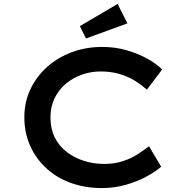

<svg xmlns="http://www.w3.org/2000/svg" viewBox="-20 -948 941 978"><path d="M499 10Q415 10 343 -15.5Q271 -41 217.5 -89.5Q164 -138 134 -204.5Q104 -271 104 -351Q104 -428 135 -493.5Q166 -559 220.5 -607.5Q275 -656 347 -682.5Q419 -709 501 -709Q564 -709 621.5 -693Q679 -677 727 -651Q775 -625 806 -594L728 -491Q697 -519 661.5 -540Q626 -561 584 -572.5Q542 -584 493 -584Q443 -584 397.5 -568Q352 -552 315.5 -521.5Q279 -491 258 -447.5Q237 -404 237 -350Q237 -293 258.5 -249Q280 -205 318.5 -175Q357 -145 406.5 -129Q456 -113 510 -113Q562 -113 604 -126.5Q646 -140 679 -161Q712 -182 739 -203L801 -99Q774 -75 727.5 -49.5Q681 -24 622 -7Q563 10 499 10ZM418 -752 387 -815 579 -928 629 -829Z"/></svg>

Font: Lexend Peta Medium
Style: Regular
Weight: 500
Designer: Bonnie Shaver-Troup, Thomas Jockin
Foundry: Lexend
Version: Version 1.007